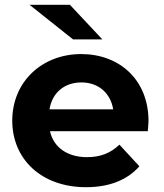

<svg xmlns="http://www.w3.org/2000/svg" viewBox="-20 -771 683 799"><path d="M406 -607 271 -751H103L284 -607ZM598 -267C598 -440 476 -546 318 -546C154 -546 31 -430 31 -269C31 -109 152 8 338 8C435 8 510 -22 560 -79L477 -169C440 -134 399 -117 342 -117C260 -117 203 -158 188 -225H595C596 -238 598 -255 598 -267ZM319 -428C389 -428 440 -384 451 -316H186C197 -385 248 -428 319 -428Z"/></svg>

Font: AWKNG-Font
Style: Bold
Weight: 700
Designer: Awakening Church
Foundry: Awakening Church
Version: Version 1.700;PS 001.700;hotconv 1.0.88;makeotf.lib2.5.64775